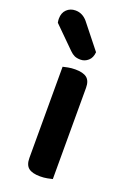

<svg xmlns="http://www.w3.org/2000/svg" viewBox="-159 -768 562 827"><g transform="rotate(20 122.0 -354.0)"><path d="M138 8Q102 8 85 -5.5Q68 -19 68 -51V-469Q76 -471 91 -474Q106 -477 124 -477Q160 -477 177 -463.5Q194 -450 194 -418V0Q186 2 171 5Q156 8 138 8ZM-16 -640Q-18 -650 -18 -658Q-18 -685 -2 -700.5Q14 -716 38 -716Q70 -716 93 -689L182 -577Q180 -551 164.5 -537.5Q149 -524 130 -524Q113 -524 102 -529Q91 -534 80 -545Z"/></g></svg>

Font: Baloo Bhaina 2 SemiBold
Style: Regular
Weight: 600
Designer: Yesha Goshar, Manish Minz, Shuchita Grover and Ek Type
Foundry: Ek Type
Version: Version 1.640;hotconv 1.0.111;makeotfexe 2.5.65597; ttfautoh